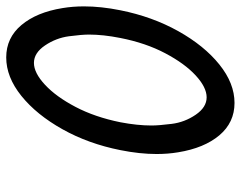

<svg xmlns="http://www.w3.org/2000/svg" viewBox="-97 -652 756 602"><g transform="rotate(-90 281.0 -351.0)"><path d="M384.8 -622.6Q353.5 -622.6 316.2 -587.9Q278.8 -553.2 246.8 -492.2Q214.8 -431.2 198.7 -351.6Q188.5 -298.3 188.5 -253.9Q188.5 -231.4 193.6 -190.7Q198.7 -149.9 222.2 -115.5Q245.6 -81.1 276.9 -81.1Q308.1 -81.1 345.5 -115.5Q382.8 -149.9 415 -210.9Q447.3 -272 462.9 -351.6Q473.6 -405.3 473.6 -450.2Q473.6 -472.2 468.3 -512.7Q462.9 -553.2 439.5 -587.9Q416 -622.6 384.8 -622.6ZM259.3 6.3Q197.8 6.3 157.7 -41.3Q117.7 -88.9 104.5 -170.4Q99.1 -202.6 99.1 -237.8Q99.1 -291 111.3 -351.6Q131.3 -452.1 176.8 -533.2Q222.2 -614.3 281.2 -661.9Q340.3 -709.5 401.9 -709.5Q463.4 -709.5 503.4 -661.9Q543.5 -614.3 556.6 -533.2Q562 -501 562 -465.8Q562 -412.1 549.8 -351.6Q529.8 -251.5 484.4 -170.2Q439 -88.9 379.9 -41.3Q320.8 6.3 259.3 6.3Z"/></g></svg>

Font: Qaz
Style: Italic
Weight: 400
Italic angle: -11.25°
Designer: GGBotNet
Foundry: f0n7
Version: 0.70